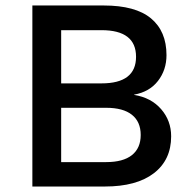

<svg xmlns="http://www.w3.org/2000/svg" viewBox="-20 -680 702 700"><path d="M98 -660H358Q474 -660 530.5 -613Q587 -566 587 -479Q587 -425 556 -385Q525 -345 469 -335V-334Q531 -324 567.5 -282Q604 -240 604 -183Q604 -97 541 -48.5Q478 0 362 0H98ZM350 -376Q476 -376 476 -473Q476 -570 350 -570H203V-376ZM367 -89Q429 -89 461 -114.5Q493 -140 493 -188Q493 -236 461 -261.5Q429 -287 367 -287H203V-89Z"/></svg>

Font: Work Sans Medium
Style: Regular
Weight: 500
Designer: Wei Huang
Foundry: Wei Huang
Version: Version 1.500